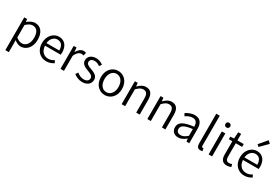

<svg xmlns="http://www.w3.org/2000/svg" viewBox="89 -2273 5645 3914"><g transform="rotate(30 2912.0 -316.0)"><path d="M94 231H176V45L174 -50C224 -10 276 13 326 13C450 13 561 -94 561 -278C561 -445 487 -554 346 -554C282 -554 222 -517 172 -477H169L161 -540H94ZM314 -56C277 -56 227 -71 176 -115V-408C231 -458 280 -485 327 -485C435 -485 477 -401 477 -277C477 -141 408 -56 314 -56Z M925 13C999 13 1054 -12 1100 -41L1071 -97C1030 -69 988 -53 934 -53C826 -53 754 -132 749 -252H1118C1121 -266 1122 -283 1122 -301C1122 -457 1044 -554 909 -554C785 -554 668 -445 668 -269C668 -92 782 13 925 13ZM748 -312C759 -423 830 -488 910 -488C998 -488 1050 -427 1050 -312Z M1258 0H1340V-352C1377 -446 1433 -480 1478 -480C1500 -480 1512 -477 1530 -471L1546 -542C1528 -551 1512 -554 1489 -554C1428 -554 1373 -509 1336 -441H1333L1325 -540H1258Z M1772 13C1897 13 1965 -59 1965 -145C1965 -248 1878 -279 1798 -310C1736 -333 1680 -353 1680 -407C1680 -451 1713 -489 1785 -489C1835 -489 1873 -468 1909 -441L1949 -494C1908 -527 1849 -554 1785 -554C1668 -554 1601 -487 1601 -403C1601 -311 1685 -276 1761 -247C1821 -225 1887 -199 1887 -141C1887 -91 1850 -51 1775 -51C1707 -51 1659 -78 1612 -116L1572 -61C1622 -19 1695 13 1772 13Z M2303 13C2435 13 2551 -91 2551 -269C2551 -450 2435 -554 2303 -554C2171 -554 2055 -450 2055 -269C2055 -91 2171 13 2303 13ZM2303 -55C2206 -55 2139 -141 2139 -269C2139 -398 2206 -485 2303 -485C2401 -485 2468 -398 2468 -269C2468 -141 2401 -55 2303 -55Z M2698 0H2780V-396C2836 -453 2877 -483 2934 -483C3009 -483 3041 -437 3041 -333V0H3123V-343C3123 -481 3071 -554 2958 -554C2884 -554 2828 -513 2776 -461H2773L2765 -540H2698Z M3303 0H3385V-396C3441 -453 3482 -483 3539 -483C3614 -483 3646 -437 3646 -333V0H3728V-343C3728 -481 3676 -554 3563 -554C3489 -554 3433 -513 3381 -461H3378L3370 -540H3303Z M4031 13C4099 13 4161 -22 4213 -66H4216L4224 0H4290V-335C4290 -465 4238 -554 4107 -554C4020 -554 3944 -514 3898 -484L3930 -426C3971 -455 4029 -486 4094 -486C4187 -486 4210 -414 4209 -341C3977 -315 3874 -257 3874 -139C3874 -41 3942 13 4031 13ZM4053 -53C3998 -53 3953 -79 3953 -144C3953 -218 4018 -264 4209 -286V-128C4154 -79 4107 -53 4053 -53Z M4555 13C4578 13 4591 10 4604 6L4592 -57C4581 -55 4577 -55 4573 -55C4559 -55 4548 -66 4548 -93V-796H4466V-99C4466 -27 4493 13 4555 13Z M4745 0H4827V-540H4745ZM4787 -656C4819 -656 4843 -678 4843 -713C4843 -746 4819 -768 4787 -768C4753 -768 4731 -746 4731 -713C4731 -678 4753 -656 4787 -656Z M5179 13C5209 13 5245 3 5276 -7L5259 -69C5241 -61 5216 -54 5196 -54C5131 -54 5111 -94 5111 -160V-474H5260V-540H5111V-693H5043L5033 -540L4948 -535V-474H5030V-163C5030 -57 5066 13 5179 13Z M5585 13C5659 13 5714 -12 5760 -41L5731 -97C5690 -69 5648 -53 5594 -53C5486 -53 5414 -132 5409 -252H5778C5781 -266 5782 -283 5782 -301C5782 -457 5704 -554 5569 -554C5445 -554 5328 -445 5328 -269C5328 -92 5442 13 5585 13ZM5408 -312C5419 -423 5490 -488 5570 -488C5658 -488 5710 -427 5710 -312ZM5549 -639 5719 -809 5662 -863 5506 -680Z"/></g></svg>

Font: Noto Sans KR DemiLight
Style: Regular
Weight: 350
Designer: Ryoko NISHIZUKA 西塚涼子 (kana, bopomofo & ideographs); Paul D. Hunt (Latin, Greek & Cyrillic); Sandoll Communications 산돌커뮤니
Foundry: Adobe
Version: Version 2.004;hotconv 1.0.118;makeotfexe 2.5.65603